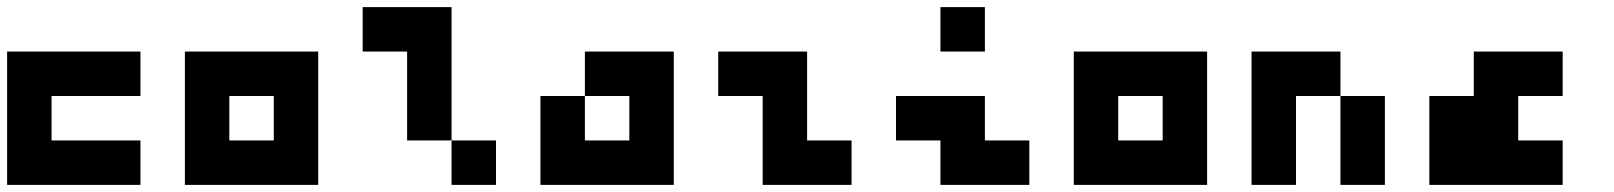

<svg xmlns="http://www.w3.org/2000/svg" viewBox="-20 -395 4540 540"><path d="M375 -250V-125H125V0H375V125H0V-250Z M875 -250V125H500V-250ZM625 -125V0H750V-125Z M1250 -375V0H1125V-250H1000V-375ZM1375 0V125H1250V0Z M1875 -250V125H1500V-125H1625V0H1750V-125H1625V-250Z M2250 -250V0H2375V125H2125V-125H2000V-250Z M2750 -375V-250H2625V-375ZM2750 -125V0H2875V125H2625V0H2500V-125Z M3375 -250V125H3000V-250ZM3125 -125V0H3250V-125Z M3750 -250V-125H3625V125H3500V-250ZM3875 -125V125H3750V-125Z M4375 -250V-125H4250V0H4375V125H4000V-125H4125V-250Z"/></svg>

Font: Bytesized
Style: Regular
Weight: 400
Monospace: yes
Designer: baltdev
Version: Version 1.000